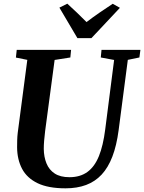

<svg xmlns="http://www.w3.org/2000/svg" viewBox="-20 -1014 784 1044"><path d="M675 -688.5 625 -306Q614 -222.5 591 -162.5Q568 -102.5 532.5 -64.5Q497 -26.5 448 -8.2Q399 10 336.5 10Q242 10 184.2 -18Q126.5 -46 100 -96.2Q73.5 -146.5 73 -212.5Q73 -231.5 73.5 -251.5Q74 -271.5 76.5 -292.5L128.5 -688.5L66.5 -701L71 -743H366.5L362.5 -701.5L277 -688L225.5 -302Q222 -274 220 -249.2Q218 -224.5 218 -204.5Q218.5 -160.5 232.8 -125.5Q247 -90.5 277.5 -70.5Q308 -50.5 357.5 -50.5Q416 -50.5 455.2 -79Q494.5 -107.5 517.8 -165Q541 -222.5 552 -309.5L600.5 -688L528 -701.5L532 -743H743.5L738 -701.5ZM401 -806.5 303 -972.5 346 -994Q373 -969.5 399.2 -944.5Q425.5 -919.5 450.5 -894Q484.5 -920 520.5 -944.8Q556.5 -969.5 593 -993.5L632 -971.5L477 -806.5Z"/></svg>

Font: Merriweather 48pt
Style: Bold Italic
Weight: 700
Italic angle: -7.8°
Version: Version 2.101